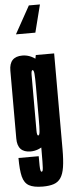

<svg xmlns="http://www.w3.org/2000/svg" viewBox="-71 -948 444 1210"><g transform="rotate(-5 151.0 -342.5)"><path d="M149.5 229.8Q92 229.8 62.4 213.2Q32.8 196.6 22.2 154.8Q11.8 112.9 11.8 36.9H139.8Q139.8 74.5 140.2 96.1Q140.8 117.8 143 126.8Q145.2 135.8 150.2 135.8Q153.9 135.8 156.1 130.3Q158.2 124.9 159.1 110.9Q160 97 160.4 71.6Q160.8 46.1 160.8 6V-519.8L177.2 -600H293.2V5.5Q293.2 74.9 286.3 118.9Q279.4 162.9 263 187Q246.6 211.1 219 220.4Q191.4 229.8 149.5 229.8ZM92 2.6Q8.8 2.6 8.8 -85.9Q8.8 -174.5 8.8 -301Q8.8 -427.8 8.8 -515.9Q8.8 -604.1 92 -604.1Q140.4 -604.1 182.8 -569.4Q225.2 -534.6 225.2 -453.4L160.8 -405.1Q160.8 -457.9 158.6 -482.4Q156.4 -506.9 148.5 -506.9Q139.8 -506.9 139.8 -475.6Q139.8 -444.4 139.8 -301Q139.8 -156 139.8 -124.8Q139.8 -93.5 148.5 -93.5Q156.4 -93.5 158.6 -118Q160.8 -142.5 160.8 -196.8L225.2 -147Q225.2 -65.8 182.8 -31.6Q140.4 2.6 92 2.6ZM230.9 -915.2 186.7 -740.6H63.8L160.8 -915.2Z"/></g></svg>

Font: Anybody UltraCondensed Thin
Style: Regular
Weight: 100
Width: 1
Designer: Tyler Finck
Foundry: Etcetera Type Company
Version: Version 1.110